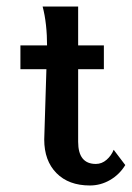

<svg xmlns="http://www.w3.org/2000/svg" viewBox="-20 -552 400 583"><path d="M217.3 -121.6Q217.3 -54.2 271 -54.2Q289.1 -54.2 303.5 -66.7Q317.9 -79.1 325.2 -97.2L360.4 -50.8Q342.8 -22 314.2 -5.4Q285.6 11.2 252.9 11.2Q188.5 11.2 151.4 -26.4Q114.3 -64 114.3 -128.4Q114.3 -128.4 123 -409.2Q123 -481.4 109.4 -532.2H217.3ZM295.4 -414.1V-341.8H42V-414.1Z"/></svg>

Font: Rachana
Style: Bold
Weight: 700
Designer: Hussain KH
Foundry: Hussain KH, Rajeesh K Nambiar, Santhosh Thottingal, Swathanthra Malayalam Computing (http://smc.org.in)
Version: Version 7.0.0+20221109